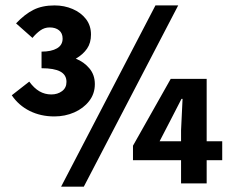

<svg xmlns="http://www.w3.org/2000/svg" viewBox="-20 -684 858 716"><path d="M182.6 -249.8Q131.8 -249.8 90.7 -270.3Q49.6 -290.8 23.9 -328.7L89.1 -379.7Q107.1 -355 127.2 -343.4Q147.3 -331.8 171.4 -331.8Q194.8 -331.8 211.3 -344.1Q227.9 -356.4 227.9 -378.6Q227.9 -404.8 204.9 -417.2Q182 -429.6 134.9 -429.6V-491.5Q171.4 -491.5 192.5 -503.7Q213.5 -515.9 213.5 -540Q213.5 -560.2 200.3 -570.9Q187.1 -581.7 165.1 -581.7Q146 -581.7 130.2 -570.4Q114.5 -559.1 101.1 -542.6L39.9 -596.8Q72.2 -631.1 104.9 -647.4Q137.6 -663.8 183.5 -663.8Q219.7 -663.8 250.7 -650.5Q281.7 -637.3 300.5 -613.1Q319.3 -588.8 319.3 -555.2Q319.3 -523.9 304.6 -502.6Q290 -481.2 262.7 -465.1Q293 -453.3 313.3 -429.1Q333.7 -404.9 333.7 -370.4Q333.7 -334.4 312.5 -307.2Q291.4 -280.1 257.1 -264.9Q222.7 -249.8 182.6 -249.8ZM207.9 12 559.7 -663.8H644.5L292.6 12ZM655.2 0V-198.4L660.8 -315.3H656.8L617 -237.9L575.2 -157.2H808.7V-86.7H475.9V-140.6L616.7 -390H750.7V0Z"/></svg>

Font: Source Sans 3 VF
Style: Regular
Weight: 200
Designer: Paul D. Hunt
Foundry: Adobe
Version: Version 3.046;hotconv 1.0.118;makeotfexe 2.5.65603